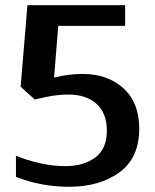

<svg xmlns="http://www.w3.org/2000/svg" viewBox="-20 -705 594 735"><path d="M41 -28V-109Q81 -92 131.5 -80.5Q182 -69 229 -69Q300 -69 344.5 -102Q389 -135 389 -204Q389 -273 349 -308Q309 -343 243 -343Q211 -343 182.5 -338.5Q154 -334 113 -324L59 -373L85 -685H459V-606H203L187 -408Q243 -422 296 -422Q392 -422 452.5 -367Q513 -312 513 -213Q513 -100 437 -45Q361 10 245 10Q137 10 41 -28Z"/></svg>

Font: Maitree Semibold
Style: Regular
Weight: 600
Designer: CadsonDemak Team
Foundry: CadsonDemak
Version: Version 1.010